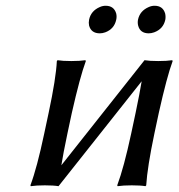

<svg xmlns="http://www.w3.org/2000/svg" viewBox="-20 -640 617 663"><path d="M147.9 -250Q173.3 -369.1 176.3 -429.2L178.7 -432.1Q196.3 -429.2 226.1 -429.2Q255.9 -429.2 274.9 -432.1L276.4 -429.2Q256.3 -375 228 -250L212.9 -179.2Q197.8 -107.4 191.9 -69.3L479 -432.1Q496.6 -429.2 526.4 -429.2Q556.2 -429.2 574.7 -432.1L576.2 -429.2Q556.2 -375 528.3 -250L513.2 -179.2Q488.8 -63 484.9 0L482.4 2.9Q464.8 0 435.1 0Q405.3 0 386.2 2.9L384.8 0Q407.7 -61 433.1 -179.2L448.2 -250Q462.9 -320.3 469.2 -359.4L182.1 2.9Q164.6 0 134.8 0Q105 0 86.4 2.9L85 0Q107.9 -61 132.8 -179.2ZM287.6 -571.8Q293.9 -602.5 324.7 -615.7Q334.5 -620.1 344.7 -620.1Q373.5 -620.1 381.3 -593.3Q383.8 -582.5 381.3 -571.8Q374.5 -540 343.3 -528.3Q333.5 -524.9 324.7 -524.9Q294.9 -524.9 287.6 -551.8Q285.6 -561.5 287.6 -571.8ZM456.5 -571.8Q462.9 -602.5 493.7 -615.7Q503.4 -620.1 513.7 -620.1Q542.5 -620.1 550.3 -593.3Q552.7 -582.5 550.8 -571.8Q543.9 -540 512.2 -528.3Q502.4 -524.9 493.7 -524.9Q463.9 -524.9 457 -551.8Q454.6 -561.5 456.5 -571.8Z"/></svg>

Font: Linux Biolinum Slanted O
Style: Slanted
Weight: 400
Designer: Philipp H. Poll
Foundry: Philipp H. Poll
Version: Version 1.0.4